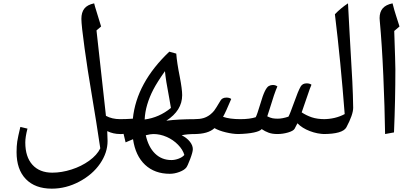

<svg xmlns="http://www.w3.org/2000/svg" viewBox="-20 -800 2503 1160"><path d="M706.1 9.8Q664.1 9.8 627.9 -7.8L629.9 51.8Q629.9 122.6 584.7 188.5Q539.6 254.4 459.5 297.1Q379.4 339.8 293 339.8Q192.4 339.8 136.2 282Q80.1 224.1 80.1 119.1Q80.1 82.5 84.2 54.9Q88.4 27.3 103 -33.2L146 -22.9Q132.8 27.3 132.8 61Q132.8 147.9 176 195.6Q219.2 243.2 295.9 243.2Q352.1 243.2 411.9 224.1Q471.7 205.1 519 170.9Q566.4 136.7 585.9 96.2Q564 -52.7 530.8 -250Q510.3 -369.1 491 -508.5Q471.7 -647.9 471.7 -686Q471.7 -725.1 489.5 -748Q507.3 -771 548.8 -779.8Q551.8 -768.6 554.4 -758.8Q557.1 -749 590.8 -640.1L563 -616.2Q568.8 -571.8 620.1 -100.1Q656.7 -80.1 706.1 -80.1Q715.8 -80.1 715.8 -69.8V0Q715.8 9.8 706.1 9.8Z M1077.6 17.1Q1109.9 33.7 1127.4 56.2Q1145 78.6 1145 101.1Q1145 118.7 1128.9 161.1Q1112.8 203.6 1105 212.9Q1092.8 228 1063.5 239Q1034.2 250 1005.9 250Q914.6 250 856.4 195.6Q798.3 141.1 783.7 41L738.8 60.1L726.6 8.8L714.4 9.8H705.6Q695.8 9.8 695.8 0V-69.8Q695.8 -80.1 705.6 -80.1Q741.7 -80.1 782.7 -83Q804.7 -299.8 1002.9 -487.8L1044.9 -476.1Q1048.8 -422.4 1065.9 -337.4Q1080.6 -261.2 1080.6 -225.1Q1080.6 -132.3 984.9 -70.8Q1059.1 -80.1 1160.6 -80.1Q1173.8 -80.1 1173.8 -67.9V-2.9Q1173.8 9.8 1160.6 9.8Q1111.3 9.8 1077.6 17.1ZM976.6 -370.1Q928.7 -302.2 906 -258.3Q883.3 -214.4 869.6 -168.7Q856 -123 854 -78.1Q941.4 -89.4 1012.7 -147.9L1002.4 -207.5Q981 -318.4 976.6 -370.1ZM906.7 9.8Q890.1 9.8 860.8 17.1Q876.5 88.4 916.7 127.7Q957 167 1015.6 167Q1037.1 167 1059.6 158.4Q1082 149.9 1093.8 136.2Q1084.5 104 1055.4 74.2Q1026.4 44.4 986.8 27.1Q947.3 9.8 906.7 9.8Z M1943.8 9.8Q1898.4 9.8 1851.8 -8.1Q1805.2 -25.9 1776.9 -55.2L1759.8 -22Q1752 -8.8 1720.2 0.5Q1688.5 9.8 1655.8 9.8Q1625 9.8 1603 1.7Q1581.1 -6.3 1561 -20Q1550.3 -7.3 1513.9 0.5Q1477.5 8.3 1419.9 9.8Q1386.7 9.8 1344.2 -0.5Q1301.8 -10.7 1275.9 -25.9Q1237.3 9.8 1153.8 9.8Q1144 9.8 1144 0V-69.8Q1144 -80.1 1153.8 -80.1Q1186.5 -80.1 1208 -86.2Q1229.5 -92.3 1249 -106.9Q1264.2 -119.1 1273.7 -131.1Q1283.2 -143.1 1312 -191.9Q1322.3 -210.4 1348.1 -210.4Q1366.2 -210.4 1377 -202.1Q1343.3 -121.6 1327.6 -94.2Q1367.7 -80.1 1432.6 -80.1Q1488.3 -80.1 1524.9 -91.8Q1532.7 -105 1553.2 -173.3Q1567.4 -222.7 1579.8 -248.3Q1592.3 -273.9 1604 -280.3Q1615.7 -286.6 1628.4 -286.6Q1644.5 -286.6 1655.8 -277.8Q1637.7 -237.3 1609.4 -142.6L1594.7 -97.2Q1613.3 -87.9 1627 -85.4Q1640.6 -83 1657.7 -83Q1686 -83 1722.7 -95.2Q1731 -108.9 1756.3 -179.7Q1780.8 -250 1796.9 -277.8Q1808.1 -296.4 1833 -296.4Q1851.1 -296.4 1861.8 -288.1Q1856.4 -275.9 1851.3 -262Q1846.2 -248 1802.7 -121.1Q1830.6 -102.5 1863.5 -91.3Q1896.5 -80.1 1943.8 -80.1Q1953.6 -80.1 1953.6 -69.8V0Q1953.6 9.8 1943.8 9.8Z M1932.6 9.8Q1922.4 9.8 1922.4 0V-69.8Q1922.4 -80.1 1932.6 -80.1Q2005.4 -80.1 2062.5 -110.8Q2038.1 -429.2 2003.4 -713.9Q2038.1 -750.5 2082.5 -779.8L2091.8 -605.5Q2104.5 -394.5 2108.6 -309.1Q2112.8 -223.6 2113.8 -148.9Q2113.8 -107.9 2072.8 -30.8Q2050.3 9.8 1932.6 9.8Z M2361.8 -612.8Q2368.7 -414.6 2368.7 -381.8Q2368.7 -196.3 2360.4 0L2306.6 9.8Q2304.2 -153.3 2295.9 -343Q2287.6 -532.7 2274.4 -674.8L2273.4 -690.9Q2273.4 -727.5 2292.2 -749.5Q2311 -771.5 2351.6 -779.8Q2362.8 -735.4 2372.6 -706.1L2393.6 -640.1Z"/></svg>

Font: Droid Persian Naskh
Style: Regular
Weight: 400
Designer: Pascal Zoghbi
Foundry: Ascender Corporation
Version: Version 1.00